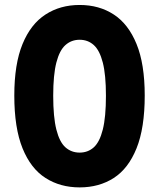

<svg xmlns="http://www.w3.org/2000/svg" viewBox="-20 -762 656 792"><path d="M308.5 11Q228.5 11 167.8 -27.8Q107 -66.5 73 -150.2Q39 -234 39 -368Q39 -498 73 -580.5Q107 -663 167.8 -702.2Q228.5 -741.5 308.5 -741.5Q389 -741.5 449.2 -702.2Q509.5 -663 543.2 -580.5Q577 -498 577 -368Q577 -234 543.2 -150.2Q509.5 -66.5 449.2 -27.8Q389 11 308.5 11ZM308.5 -132.5Q342.5 -132.5 366.8 -154.2Q391 -176 404 -227.5Q417 -279 417 -367Q417 -453.5 404 -504Q391 -554.5 366.8 -576.2Q342.5 -598 308.5 -598Q274.5 -598 250 -576.2Q225.5 -554.5 212.5 -504Q199.5 -453.5 199.5 -367Q199.5 -279 212.5 -227.5Q225.5 -176 250 -154.2Q274.5 -132.5 308.5 -132.5Z"/></svg>

Font: Spline Sans
Style: Regular
Weight: 400
Designer: Eben Sorkin, Mirko Velimirovic
Foundry: Sorkin Type
Version: Version 1.001